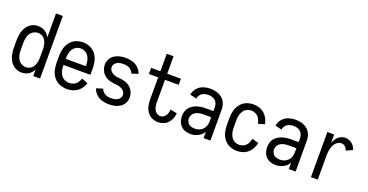

<svg xmlns="http://www.w3.org/2000/svg" viewBox="-32 -1422 4064 2118"><g transform="rotate(20 2000.0 -363.5)"><path d="M225 8Q184 8 148 -11.5Q112 -31 90.5 -66Q69 -101 60.5 -140.5Q52 -180 52 -220V-310Q52 -350 60.5 -389.5Q69 -429 90.5 -464Q112 -499 148 -518.5Q184 -538 225 -538Q256 -538 286 -525.5Q316 -513 337 -488Q350 -472 360 -454V-735H440V0H360V-76Q350 -58 337 -42Q316 -17 286 -4.5Q256 8 225 8ZM249 -64Q276 -64 300 -78Q324 -92 337 -116Q350 -140 355 -166.5Q360 -193 360 -220V-310Q360 -337 355 -363.5Q350 -390 337 -414Q324 -438 300 -452Q276 -466 249 -466Q222 -466 197 -452.5Q172 -439 157.5 -415Q143 -391 137.5 -364Q132 -337 132 -310V-220Q132 -193 137.5 -166Q143 -139 157.5 -115Q172 -91 197 -77.5Q222 -64 249 -64ZM390 -215V-219Z M757 8Q713 8 672 -8Q631 -24 603 -58Q575 -92 563.5 -134.5Q552 -177 552 -220V-310Q552 -353 563 -394.5Q574 -436 600.5 -470Q627 -504 667 -521Q707 -538 750 -538Q793 -538 833 -521Q873 -504 899.5 -470Q926 -436 937 -394.5Q948 -353 948 -310V-229H632V-220Q632 -192 638.5 -164Q645 -136 661 -112.5Q677 -89 703 -76.5Q729 -64 757 -64Q784 -64 809.5 -75.5Q835 -87 851.5 -110Q868 -133 876 -159L949 -130Q936 -89 908 -56Q880 -23 839.5 -7.5Q799 8 757 8ZM632 -301H868V-310Q868 -338 862.5 -365Q857 -392 842 -415.5Q827 -439 802.5 -452.5Q778 -466 750 -466Q722 -466 697.5 -452.5Q673 -439 658 -415.5Q643 -392 637.5 -365Q632 -338 632 -310Z M1248 8Q1208 8 1168.5 -3Q1129 -14 1099 -43Q1069 -72 1057 -110L1132 -134Q1140 -111 1158 -94Q1176 -77 1199.5 -70.5Q1223 -64 1248 -64Q1273 -64 1298 -70Q1323 -76 1342 -95.5Q1361 -115 1361 -140Q1361 -177 1328.5 -199.5Q1296 -222 1259.5 -224.5Q1223 -227 1187 -234.5Q1151 -242 1121 -264Q1091 -286 1075 -319.5Q1059 -353 1059 -390Q1059 -424 1075.5 -455Q1092 -486 1121.5 -505Q1151 -524 1184.5 -531Q1218 -538 1252 -538Q1292 -538 1331.5 -527Q1371 -516 1401 -487Q1431 -458 1443 -420L1368 -396Q1360 -419 1342 -436Q1324 -453 1300.5 -459.5Q1277 -466 1252 -466Q1227 -466 1202 -460Q1177 -454 1158 -434.5Q1139 -415 1139 -390Q1139 -353 1171.5 -330.5Q1204 -308 1240.5 -305.5Q1277 -303 1313 -295.5Q1349 -288 1379 -266Q1409 -244 1425 -210.5Q1441 -177 1441 -140Q1441 -106 1424.5 -75Q1408 -44 1378.5 -25Q1349 -6 1315.5 1Q1282 8 1248 8Z M1826 8Q1789 8 1754.5 -8Q1720 -24 1698.5 -54.5Q1677 -85 1668.5 -121Q1660 -157 1660 -194V-458H1551V-530H1660V-735H1740V-530H1901V-458H1740V-194Q1740 -165 1746.5 -136.5Q1753 -108 1775 -86Q1797 -64 1826 -64Q1851 -64 1871.5 -81Q1892 -98 1900.5 -122Q1909 -146 1911 -172L1989 -155Q1986 -123 1974 -93Q1962 -63 1940 -39Q1918 -15 1887.5 -3.5Q1857 8 1826 8Z M2206 8Q2175 8 2145 -2Q2115 -12 2093 -35Q2071 -58 2061.5 -88Q2052 -118 2052 -149Q2052 -180 2063 -209.5Q2074 -239 2097 -260.5Q2120 -282 2148.5 -294.5Q2177 -307 2207.5 -312Q2238 -317 2269 -317H2360V-363Q2360 -385 2352 -405.5Q2344 -426 2327.5 -440Q2311 -454 2290 -460Q2269 -466 2247 -466Q2222 -466 2197 -457.5Q2172 -449 2155 -428Q2138 -407 2135 -382L2058 -400Q2064 -442 2093 -476.5Q2122 -511 2163.5 -524.5Q2205 -538 2247 -538Q2284 -538 2320 -528Q2356 -518 2384.5 -494Q2413 -470 2426.5 -435Q2440 -400 2440 -363V0H2360V-75Q2353 -63 2344 -52Q2319 -22 2282 -7Q2245 8 2206 8ZM2360 -198V-245H2269Q2246 -245 2222.5 -241Q2199 -237 2178 -225.5Q2157 -214 2144.5 -193.5Q2132 -173 2132 -149Q2132 -125 2145.5 -103Q2159 -81 2182.5 -72.5Q2206 -64 2231.5 -64Q2257 -64 2282 -73Q2307 -82 2325.5 -101.5Q2344 -121 2352 -146.5Q2360 -172 2360 -198Z M2751 8Q2709 8 2668.5 -8.5Q2628 -25 2601 -59.5Q2574 -94 2563 -135.5Q2552 -177 2552 -220V-310Q2552 -353 2563 -394.5Q2574 -436 2601 -470.5Q2628 -505 2668.5 -521.5Q2709 -538 2751 -538Q2786 -538 2819.5 -527.5Q2853 -517 2879.5 -494Q2906 -471 2922 -440Q2938 -409 2945 -375L2869 -353Q2864 -382 2849.5 -409Q2835 -436 2808 -451Q2781 -466 2751 -466Q2724 -466 2699 -453Q2674 -440 2659 -416Q2644 -392 2638 -365Q2632 -338 2632 -310V-220Q2632 -192 2638 -165Q2644 -138 2659 -114Q2674 -90 2699 -77Q2724 -64 2751 -64Q2781 -64 2808 -79Q2835 -94 2849.5 -121Q2864 -148 2869 -177L2945 -155Q2938 -121 2922 -90Q2906 -59 2879.5 -36Q2853 -13 2819.5 -2.5Q2786 8 2751 8Z M3206 8Q3175 8 3145 -2Q3115 -12 3093 -35Q3071 -58 3061.5 -88Q3052 -118 3052 -149Q3052 -180 3063 -209.5Q3074 -239 3097 -260.5Q3120 -282 3148.5 -294.5Q3177 -307 3207.5 -312Q3238 -317 3269 -317H3360V-363Q3360 -385 3352 -405.5Q3344 -426 3327.5 -440Q3311 -454 3290 -460Q3269 -466 3247 -466Q3222 -466 3197 -457.5Q3172 -449 3155 -428Q3138 -407 3135 -382L3058 -400Q3064 -442 3093 -476.5Q3122 -511 3163.5 -524.5Q3205 -538 3247 -538Q3284 -538 3320 -528Q3356 -518 3384.5 -494Q3413 -470 3426.5 -435Q3440 -400 3440 -363V0H3360V-75Q3353 -63 3344 -52Q3319 -22 3282 -7Q3245 8 3206 8ZM3360 -198V-245H3269Q3246 -245 3222.5 -241Q3199 -237 3178 -225.5Q3157 -214 3144.5 -193.5Q3132 -173 3132 -149Q3132 -125 3145.5 -103Q3159 -81 3182.5 -72.5Q3206 -64 3231.5 -64Q3257 -64 3282 -73Q3307 -82 3325.5 -101.5Q3344 -121 3352 -146.5Q3360 -172 3360 -198Z M3620 0V-530H3700V-430Q3708 -452 3720 -473Q3737 -501 3766 -519.5Q3795 -538 3828 -538Q3857 -538 3883.5 -525.5Q3910 -513 3928.5 -490.5Q3947 -468 3955 -440L3880 -406Q3874 -430 3855 -448Q3836 -466 3811 -466Q3781 -466 3756.5 -446Q3732 -426 3720.5 -398Q3709 -370 3704.5 -340.5Q3700 -311 3700 -281V0Z"/></g></svg>

Font: Iosevka SS01
Style: Regular
Weight: 400
Monospace: yes
Designer: Belleve Invis
Foundry: Belleve Invis
Version: 2.3.3; ttfautohint (v1.8.3)